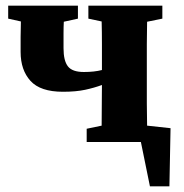

<svg xmlns="http://www.w3.org/2000/svg" viewBox="-20 -503 650 680"><path d="M293 -437V-483H555V-437L501 -426Q500 -389 500 -347Q500 -305 500 -273V-210Q500 -178 500 -136.5Q500 -95 501 -58L584 -49L580 157H511L479 0H287V-47L340 -58Q340 -93 340.5 -132Q341 -171 341 -202Q314 -192 281.5 -185Q249 -178 203 -178Q123 -178 88 -216.5Q53 -255 53 -319Q53 -345 53 -372.5Q53 -400 54 -427L9 -437V-483H256V-437L206 -426Q205 -408 205 -385.5Q205 -363 205 -332Q205 -288 220.5 -268Q236 -248 277 -248Q314 -248 341 -255V-273Q341 -305 341 -347.5Q341 -390 340 -427Z"/></svg>

Font: Source Serif Pro
Style: Bold
Weight: 700
Designer: Frank Grießhammer
Foundry: Adobe Systems Incorporated
Version: Version 3.001;hotconv 1.0.111;makeotfexe 2.5.65597